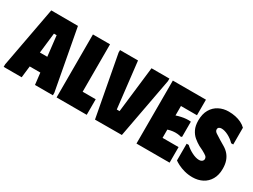

<svg xmlns="http://www.w3.org/2000/svg" viewBox="-52 -1273 2437 1848"><g transform="rotate(30 1167.0 -349.5)"><path d="M2 0V-28L127 -700L424 -699L549 -28V0H350L335 -129H217L202 0ZM235 -294H317L291 -519H261Z M590 -700H780V-173H925V0H590Z M891 -700H1091L1150 -189H1181L1241 -700H1440V-672L1315 -1L1017 0L891 -672Z M1846 -700V-527H1668V-422Q1695 -431 1722.5 -437Q1750 -443 1776.5 -445Q1803 -447 1826 -444V-276L1815 -270Q1796 -276 1772.5 -278Q1749 -280 1723 -277Q1697 -274 1668 -265V-173H1846V0H1478V-700Z M2319 -204Q2319 -135 2291 -86.5Q2263 -38 2214.5 -13Q2166 12 2105 12Q2057 12 2015 0.5Q1973 -11 1942 -27Q1911 -43 1897 -54V-240H1920Q1953 -209 1997.5 -186.5Q2042 -164 2077 -164Q2092 -164 2102 -169Q2112 -174 2117.5 -182Q2123 -190 2123 -199Q2123 -219 2108.5 -230.5Q2094 -242 2061 -260L2014 -283Q1982 -301 1951.5 -326.5Q1921 -352 1901.5 -392Q1882 -432 1882 -491Q1882 -563 1910.5 -612Q1939 -661 1987.5 -686Q2036 -711 2094 -711Q2134 -711 2170 -703.5Q2206 -696 2236.5 -681Q2267 -666 2289 -644V-458H2266Q2231 -494 2190 -514.5Q2149 -535 2116 -535Q2100 -535 2089 -527.5Q2078 -520 2078 -504Q2078 -485 2099.5 -470Q2121 -455 2161 -431L2215 -399Q2249 -379 2272 -351.5Q2295 -324 2307 -288Q2319 -252 2319 -204Z"/></g></svg>

Font: Phudu Light Black
Style: Regular
Weight: 900
Version: Version 1.005;gftools[0.9.23]